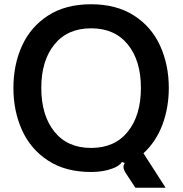

<svg xmlns="http://www.w3.org/2000/svg" viewBox="-20 -795 858 902"><path d="M576 26Q560 3 560 -10Q560 -19 566 -29L553 -34Q540 -14 507 -3Q465 13 408 13Q288 13 206 -40.5Q124 -94 83.5 -183.5Q43 -273 43 -382Q43 -491 83.5 -580Q124 -669 206 -722Q288 -775 408 -775Q527 -775 609.5 -722Q692 -669 732.5 -579.5Q773 -490 773 -382Q773 -289 743 -209Q713 -129 654 -75L758 87H616ZM642 -382Q642 -510 580.5 -586Q519 -662 408 -662Q297 -662 235.5 -586Q174 -510 174 -382Q174 -253 235.5 -176.5Q297 -100 408 -100Q519 -100 580.5 -176.5Q642 -253 642 -382Z"/></svg>

Font: Open Sauce Sans SemiBold
Style: Regular
Weight: 600
Designer: Alfredo Marco Pradil
Foundry: Creative Sauce Fz LLC
Version: Version 1.477